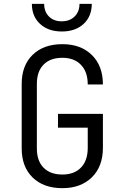

<svg xmlns="http://www.w3.org/2000/svg" viewBox="-20 -970 640 1000"><path d="M305 10Q207 10 150 -45.5Q93 -101 93 -197V-533Q93 -629 150 -684.5Q207 -740 305 -740Q401 -740 458.5 -683.5Q516 -627 516 -530H437Q437 -596 401.5 -632.5Q366 -669 305 -669Q242 -669 207 -633.5Q172 -598 172 -533V-197Q172 -132 207 -96.5Q242 -61 305 -61Q367 -61 402 -97.5Q437 -134 437 -200V-305H282V-377H516V-200Q516 -103 458.5 -46.5Q401 10 305 10ZM302 -806Q231 -806 188.5 -845.5Q146 -885 146 -950H210Q210 -909 235 -884Q260 -859 301 -859Q343 -859 368.5 -884Q394 -909 394 -950H458Q458 -885 415.5 -845.5Q373 -806 302 -806Z"/></svg>

Font: JetBrains Mono NL Light
Style: Regular
Weight: 300
Monospace: yes
Designer: Philipp Nurullin, Konstantin Bulenkov
Foundry: JetBrains
Version: Version 2.305; ttfautohint (v1.8.4.7-5d5b)